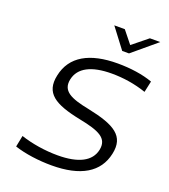

<svg xmlns="http://www.w3.org/2000/svg" viewBox="-158 -993 982 1115"><g transform="rotate(20 333.5 -435.5)"><path d="M652 -577 667 -646C607 -668 530 -679 450 -679C278 -679 169 -619 143 -493C118 -377 190 -332 353 -299C479 -274 538 -248 522 -171C506 -97 432 -58 303 -58C225 -58 143 -71 74 -94L60 -24C126 -2 212 9 290 9C470 9 574 -54 600 -175C626 -293 550 -337 381 -372C264 -395 206 -422 222 -498C238 -573 312 -612 438 -612C509 -612 582 -601 652 -577ZM355 -880 449 -756H491L639 -880H575L481 -804L420 -880Z"/></g></svg>

Font: LT Wave Text Light Italic
Style: Regular
Weight: 300
Designer: Daniel Lyons
Version: Version 2.5 (Glyphs App)